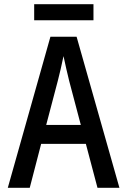

<svg xmlns="http://www.w3.org/2000/svg" viewBox="-20 -890 603 910"><path d="M142 -794H423V-870H142ZM17 0H121L175 -208H387L442 0H546L343 -716H219ZM254 -507C262 -537 273 -585 281 -624C289 -585 300 -539 308 -506L363 -298H199Z"/></svg>

Font: Noto Sans Mono SemiCondensed Medium
Style: Regular
Weight: 500
Width: 4
Designer: Monotype Design Team
Foundry: Monotype Imaging Inc.
Version: Version 2.014